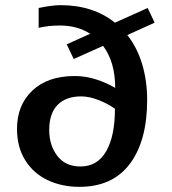

<svg xmlns="http://www.w3.org/2000/svg" viewBox="-20 -715 666 745"><path d="M46 -215Q46 -307 105.5 -363.5Q165 -420 270 -420Q312 -420 352.5 -407Q393 -394 427 -374Q427 -474 380 -537L266 -486L239 -543L330 -584Q280 -616 213 -616Q167 -616 130 -607V-684Q183 -695 215 -695Q341 -695 426 -627L553 -684L580 -627L474 -579Q512 -531 531.5 -466.5Q551 -402 551 -327Q551 -169 484 -79.5Q417 10 288 10Q220 10 165 -16Q110 -42 78 -93Q46 -144 46 -215ZM426 -293Q398 -313 362 -327Q326 -341 295 -341Q236 -341 203.5 -308Q171 -275 171 -211Q171 -151 202.5 -110Q234 -69 292 -69Q358 -69 392 -128Q426 -187 426 -293Z"/></svg>

Font: Maitree SemiBold
Style: Regular
Weight: 600
Designer: CadsonDemak Team
Foundry: CadsonDemak
Version: Version 1.001